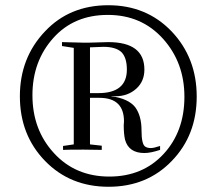

<svg xmlns="http://www.w3.org/2000/svg" viewBox="-20 -699 828 734"><path d="M732 -330Q732 -478 636 -579Q540 -679 394 -679Q246 -679 152 -579Q56 -478 56 -331Q56 -183 152 -84Q248 15 395 15Q542 15 637 -84Q732 -182 732 -330ZM685 -329Q685 -197 606 -111Q526 -24 398 -24Q268 -24 186 -114Q104 -203 104 -335Q104 -465 184 -554Q263 -642 392 -642Q521 -642 603 -551Q685 -460 685 -329ZM356 -343H324V-518Q370 -520 375 -520Q422 -520 444 -500Q465 -479 465 -433Q465 -343 356 -343ZM299 -127 369 -126V-142L324 -147V-325H360Q454 -325 454 -235L453 -220Q453 -187 458 -165Q472 -114 532 -114Q556 -114 592 -126V-141Q568 -133 557 -133Q544 -133 536 -138Q521 -146 521 -201Q521 -256 497 -289Q471 -322 406 -331V-332L421 -331Q469 -331 501 -360Q532 -388 532 -433Q532 -538 394 -538L323 -536H294Q289 -536 217 -538V-523L262 -516V-147L221 -141V-126Q239 -127 299 -127Z"/></svg>

Font: Rufina
Style: Regular
Weight: 400
Designer: Martin Sommaruga
Foundry: Martin Sommaruga
Version: Version